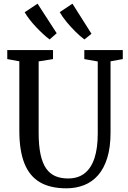

<svg xmlns="http://www.w3.org/2000/svg" viewBox="-20 -1015 697 1043"><path d="M340.5 8Q253 8 196.5 -25.2Q140 -58.5 112.5 -127.8Q85 -197 85 -305V-682L19.5 -694V-743H268V-694L190 -681.5V-293.5Q190 -223 200.5 -175.2Q211 -127.5 231.2 -99Q251.5 -70.5 281.2 -58Q311 -45.5 349.5 -45.5Q404.5 -45.5 440.2 -74Q476 -102.5 493.5 -156.8Q511 -211 511 -289.5V-681L438 -694V-743H647V-694L580.5 -682V-295Q580.5 -215 562.8 -157.5Q545 -100 512.8 -63.2Q480.5 -26.5 436.5 -9.2Q392.5 8 340.5 8ZM249 -801Q233.5 -812.5 214.5 -830Q195.5 -847.5 176.2 -867.8Q157 -888 140.8 -909Q124.5 -930 114 -948.5L184 -995L288 -834.5L250 -801ZM438 -801Q417 -816.5 391.2 -841.8Q365.5 -867 342 -895.5Q318.5 -924 304.5 -949L373.5 -995L477 -831.5L439 -801Z"/></svg>

Font: Merriweather 24pt SemiCondensed
Style: Regular
Weight: 400
Width: 4
Designer: Eben Sorkin
Foundry: Eben Sorkin
Version: Version 2.100